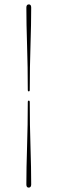

<svg xmlns="http://www.w3.org/2000/svg" viewBox="-20 -743 262 874"><path d="M115.5 -334Q115.5 -327 111 -327Q106.5 -327 106.5 -334Q106.5 -437.5 103.2 -536.8Q100 -636 100 -708.5Q100 -723 111.5 -723Q122 -723 122 -708.5Q122 -636 118.8 -536.5Q115.5 -437 115.5 -334ZM106.5 -278Q106.5 -285 111 -285Q115.5 -285 115.5 -278Q115.5 -174.5 118.8 -75.5Q122 23.5 122 96.5Q122 111 110.5 111Q100 111 100 96.5Q100 23.5 103.2 -75.8Q106.5 -175 106.5 -278Z"/></svg>

Font: Fraunces 144pt Black
Style: Regular
Weight: 900
Version: Version 1.000;[0bf87f6ff]